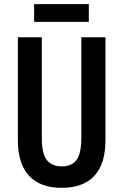

<svg xmlns="http://www.w3.org/2000/svg" viewBox="-20 -986 593 923"><path d="M487 -312Q487 -198 433.5 -140.5Q380 -83 276 -83Q174 -83 120 -140.5Q66 -198 66 -312V-807H181V-324Q181 -245 206 -215.5Q231 -186 277 -186Q324 -186 347.5 -216.5Q371 -247 371 -325V-807H487ZM407 -966V-881H144V-966Z"/></svg>

Font: Noto Sans Kannada UI ExtraCondensed SemiBold
Style: Regular
Weight: 600
Width: 2
Designer: Jelle Bosma - Monotype Design Team
Foundry: Monotype Imaging Inc.
Version: Version 2.005; ttfautohint (v1.8.4.7-5d5b)